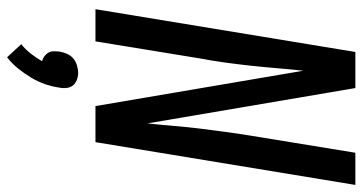

<svg xmlns="http://www.w3.org/2000/svg" viewBox="-261 -514 1025 543"><g transform="rotate(90 251.5 -242.5)"><path d="M6 0 127 -735H229L329 -147Q333 -184 336 -220.5Q339 -257 343.5 -294Q348 -331 353 -367.5Q358 -404 364 -441L412 -735H503L382 0H280L180 -588Q176 -551 173 -514.5Q170 -478 166 -441Q162 -404 157 -367.5Q152 -331 145 -294L97 0ZM142 250 105 210Q120 198 132 182.5Q144 167 153 151Q145 149 138.5 144Q132 139 128.5 132.5Q125 126 125 117.5Q125 109 126 101Q128 90 132.5 80Q137 70 145 63Q153 56 164.5 52.5Q176 49 186 49Q196 49 205.5 52.5Q215 56 221 63Q227 70 228.5 80Q230 90 228 101Q225 122 218 142.5Q211 163 199.5 182Q188 201 174 218.5Q160 236 142 250Z"/></g></svg>

Font: Iosevka Term Curly Medium
Style: Italic
Weight: 500
Italic angle: -9°
Designer: Belleve Invis
Foundry: Belleve Invis
Version: Version 32.3.0